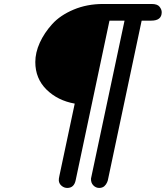

<svg xmlns="http://www.w3.org/2000/svg" viewBox="-20 -742 825 956"><path d="M155.8 -433.1Q155.8 -480 178 -529.1Q200.2 -578.1 240 -622.1Q279.8 -666 346.4 -694.1Q413.1 -722.2 493.2 -722.2H734.9Q763.7 -722.2 774.4 -708.5Q785.2 -694.8 785.2 -681.2Q785.2 -639.2 732.9 -639.2H686L685.1 -638.2L519 146L518.1 149.9Q518.1 152.8 516.6 157Q515.1 161.1 513.2 166Q511.2 170.9 507.6 176Q503.9 181.2 499.5 185.1Q495.1 189 488.5 191.4Q481.9 193.8 474.1 193.8Q457 193.8 444.6 180.9Q432.1 168 433.1 147L600.1 -639.2H525.9L524.9 -638.2L356.9 154.8Q349.1 193.8 314.9 193.8Q299.8 193.8 287.4 183.8Q274.9 173.8 272.9 158.2Q272 149.4 275.9 132.8L352.1 -226.1Q267.1 -241.2 211.4 -296.1Q155.8 -351.1 155.8 -433.1Z"/></svg>

Font: CMU Sans Serif
Style: BoldOblique
Weight: 700
Italic angle: -12°
Version: Version 0.7.0